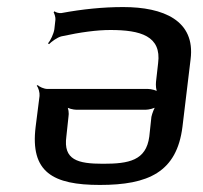

<svg xmlns="http://www.w3.org/2000/svg" viewBox="-20 -514 575 544"><path d="M263 10C400 10 481 -26 497 -155L520 -346C534 -456 443 -494 329 -494C272 -494 213 -488 154 -477C147 -476 138 -479 134 -482L132 -479C134 -476 138 -464 137 -458L134 -431C132 -418 123 -399 116 -391L119 -389C126 -396 142 -408 154 -411C209 -423 255 -429 293 -429C378 -429 438 -412 428 -335L422 -282C421 -273 422 -256 427 -251L429 -253C425 -258 408 -262 399 -262H114C105 -262 91 -268 87 -273L84 -271C89 -266 93 -251 92 -242L81 -155C65 -26 130 10 263 10ZM272 -50C200 -50 159 -61 168 -127L174 -183C176 -192 174 -209 169 -214L167 -212C171 -207 188 -203 197 -203H392C401 -203 418 -207 424 -212L422 -214C417 -209 411 -192 409 -183L403 -127C394 -59 345 -50 272 -50Z"/></svg>

Font: Gamestation Storm Oblique 
Style: Italic
Weight: 400
Designer: Jonas Hecksher
Foundry: Jonas Hecksher, Playtypeª, e-types AS
Version: Version 1.003